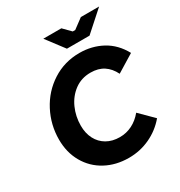

<svg xmlns="http://www.w3.org/2000/svg" viewBox="-209 -1044 1130 1204"><g transform="rotate(-30 356.5 -442.0)"><path d="M50.4 -302.2Q50.4 -409.2 99.4 -503Q148.4 -596.8 236 -653.2Q323.6 -709.6 432.4 -709.6Q521.4 -709.6 595.2 -669.7Q669 -629.8 713.4 -548L586.6 -470.2Q562.8 -518.4 524.6 -543.2Q486.4 -568 430.8 -568Q364.4 -568 314.9 -531.4Q265.4 -494.8 238.9 -435.6Q212.4 -376.4 212.4 -309.8Q212.4 -255 233.9 -213.4Q255.4 -171.8 295.5 -148.5Q335.6 -125.2 390 -125.2Q437.4 -125.2 479.3 -146.2Q521.2 -167.2 554 -207L650 -111.6Q599 -51.2 527.5 -17.7Q456 15.8 374.6 15.8Q281.2 15.8 207.4 -24.1Q133.6 -64 92 -136.6Q50.4 -209.2 50.4 -302.2ZM281.6 -900H412.2L464.2 -847.2H482.2L553.4 -900H685.6L542.2 -771.8H378.6Z"/></g></svg>

Font: Fixel Italic Variable Display Thin
Style: Italic
Weight: 100
Italic angle: -10°
Designer: AlfaBravo + MacPaw
Foundry: Kyrylo Tkachov, Marchela Mozhyna, Serhii Makarenko, Maria Weinstein, Zakhar Kryvoshyya
Version: Version 1.210;Glyphs 3.2 (3217)